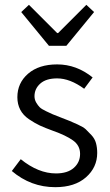

<svg xmlns="http://www.w3.org/2000/svg" viewBox="-20 -764 456 796"><path d="M183 -574 68 -714 100 -744 217 -627H221L338 -744L370 -714L255 -574ZM209 12Q108 12 29 -55L66 -104Q139 -45 212 -45Q260 -45 286 -68Q312 -91 312 -126Q312 -161 282.5 -182Q253 -203 199 -222Q166 -234 145.5 -243.5Q125 -253 100.5 -269.5Q76 -286 64 -309Q52 -332 52 -361Q52 -420 96.5 -458.5Q141 -497 217 -497Q297 -497 364 -443L329 -396Q270 -439 217 -439Q171 -439 147 -417.5Q123 -396 123 -365Q123 -351 130 -339Q137 -327 144.5 -319.5Q152 -312 171 -303Q190 -294 199 -290Q208 -286 232 -277Q260 -266 269 -262.5Q278 -259 302 -248Q326 -237 335.5 -228Q345 -219 359 -204Q373 -189 378 -170.5Q383 -152 383 -130Q383 -70 336.5 -29Q290 12 209 12Z"/></svg>

Font: Assistant
Style: Regular
Weight: 400
Designer: Hebrew By Ben Nathan, Latin by Paul Hunt
Version: Version 2.001;PS 002.001;hotconv 1.0.88;makeotf.lib2.5.64775